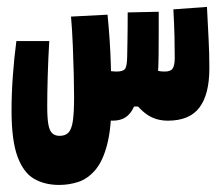

<svg xmlns="http://www.w3.org/2000/svg" viewBox="-20 -337 626 544"><path d="M147.5 187Q106.9 187 76.7 169.7Q46.4 152.3 29.5 106.4Q12.7 60.5 12.7 -23.9Q12.7 -71.8 16.4 -122.1Q20 -172.4 26.4 -220.7H119.6Q116.7 -173.3 115.2 -121.6Q113.8 -69.8 113.8 -36.1Q113.8 -3.4 116.9 14.9Q120.1 33.2 127.9 40.5Q135.7 47.9 148.9 47.9Q164.6 47.9 173.6 39.1Q182.6 30.3 186.3 6.6Q189.9 -17.1 189.9 -61.5Q189.9 -87.4 189 -126.2Q188 -165 186.3 -208Q184.6 -251 181.2 -290L284.7 -295.4Q292 -221.7 293.9 -157Q295.9 -92.3 295.9 -51.8Q295.9 25.9 283.4 73.2Q271 120.6 249.5 145.3Q228 169.9 201.7 178.5Q175.3 187 147.5 187ZM298.8 4.9Q274.4 4.9 248.8 -4.9Q223.1 -14.6 207.5 -39.1L227.1 -152.3Q247.1 -143.1 272.7 -138.7Q298.3 -134.3 310.5 -134.3Q329.1 -134.3 334.5 -142.1Q339.8 -149.9 340.3 -174.8Q340.8 -196.3 341.1 -217.3Q341.3 -238.3 341.6 -259.5Q341.8 -280.8 341.8 -301.8L429.7 -303.7Q429.7 -274.4 429.7 -244.1Q429.7 -213.9 429.4 -184.8Q429.2 -155.8 427.7 -128.9Q426.3 -97.7 417 -74.2Q407.7 -50.8 398.4 -35.2H359.9Q350.6 -14.6 336.2 -4.9Q321.8 4.9 298.8 4.9ZM455.6 4.9Q420.9 4.9 395.5 -13.2Q370.1 -31.2 344.2 -69.8L367.2 -161.1Q391.1 -148.9 408.9 -141.6Q426.8 -134.3 446.8 -134.3Q463.9 -134.3 469.5 -143.3Q475.1 -152.3 475.1 -173.3Q475.1 -200.7 474.4 -234.1Q473.6 -267.6 471.2 -310.5L566.4 -317.4Q568.8 -268.1 571 -226.8Q573.2 -185.5 573.2 -143.6Q573.2 -69.8 545.2 -32.5Q517.1 4.9 455.6 4.9Z"/></svg>

Font: Cascadia Mono
Style: Regular
Weight: 400
Monospace: yes
Designer: Aaron Bell
Foundry: Saja Typeworks
Version: Version 2404.023